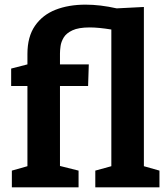

<svg xmlns="http://www.w3.org/2000/svg" viewBox="-20 -806 721 826"><path d="M31 0V-72L98 -91V-436H28V-511L98 -529V-574Q98 -648 130.5 -695Q163 -742 219 -764Q275 -786 348 -786Q411 -786 482 -770L599 -776V-91L666 -72V0H390V-72L459 -91V-679Q404 -688 366 -688Q318 -688 291.5 -675.5Q265 -663 254 -644.5Q243 -626 240.5 -607.5Q238 -589 238 -576V-529H362L359 -436H238V-92L318 -72V0Z"/></svg>

Font: Bitter
Style: Bold
Weight: 700
Designer: Sol Matas, and Bitter project Authors
Foundry: Sol Matas
Version: Version 2.001